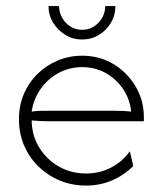

<svg xmlns="http://www.w3.org/2000/svg" viewBox="-20 -589 523 618"><path d="M256.9 8.3Q211.8 8.3 172.6 -8Q133.3 -24.3 103.8 -53.1Q74.3 -81.9 57.6 -120.8Q41 -159.7 41 -205.6Q41 -248.6 56.6 -285.8Q72.2 -322.9 100.3 -350.7Q128.5 -378.5 165.6 -394.1Q202.8 -409.7 244.4 -409.7Q300 -409.7 344.8 -383Q389.6 -356.2 416.3 -311.1Q443.1 -266 443.1 -211.1V-198.6H141Q126.4 -198.6 111.5 -199.3Q96.5 -200 81.9 -201.4Q82.6 -152.1 106.6 -113.5Q130.6 -75 169.8 -52.8Q209 -30.6 256.9 -30.6Q300.7 -30.6 337.5 -49.7Q374.3 -68.8 397.9 -102.1L409 -54.9Q380.6 -25.7 341.3 -8.7Q302.1 8.3 256.9 8.3ZM81.9 -229.9Q96.5 -231.9 111.5 -232.3Q126.4 -232.6 141 -232.6H347.2Q364.6 -232.6 377.4 -231.9Q390.3 -231.2 402.1 -229.9Q397.9 -270.8 375.7 -303.1Q353.5 -335.4 319.8 -354.2Q286.1 -372.9 244.4 -372.9Q203.5 -372.9 168.8 -354.2Q134 -335.4 111.1 -303.1Q88.2 -270.8 81.9 -229.9ZM243.8 -461.8Q214.6 -461.8 190.3 -476.7Q166 -491.7 151 -516Q136.1 -540.3 136.1 -569.4H170.1Q170.8 -537.5 192.4 -515.3Q213.9 -493.1 244.4 -493.1Q275 -493.1 296.5 -515.3Q318.1 -537.5 318.8 -569.4H351.4Q351.4 -539.6 336.8 -515.3Q322.2 -491 297.9 -476.4Q273.6 -461.8 243.8 -461.8Z"/></svg>

Font: Afacad Flux ExtraLight
Style: Regular
Weight: 250
Designer: Kristian Moeller
Foundry: Dicotype
Version: Version 1.100